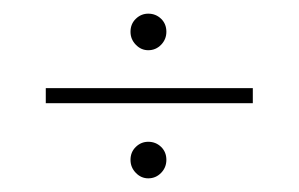

<svg xmlns="http://www.w3.org/2000/svg" viewBox="-20 -414 437 281"><path d="M197 -153Q186.5 -153 178.8 -161Q171 -169 171 -180Q171 -191.5 178.8 -199Q186.5 -206.5 197 -206.5Q208 -206.5 215.8 -199Q223.5 -191.5 223.5 -180Q223.5 -169 215.8 -161Q208 -153 197 -153ZM197 -340.5Q186.5 -340.5 178.8 -348.5Q171 -356.5 171 -367.5Q171 -379 178.8 -386.5Q186.5 -394 197 -394Q208 -394 215.8 -386.5Q223.5 -379 223.5 -367.5Q223.5 -356.5 215.8 -348.5Q208 -340.5 197 -340.5ZM47 -263V-285H350V-263Z"/></svg>

Font: Imbue 48pt Thin
Style: Regular
Weight: 250
Designer: Tyler Finck
Foundry: Etcetera Type Company
Version: Version 1.102